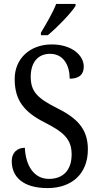

<svg xmlns="http://www.w3.org/2000/svg" viewBox="-20 -951 508 981"><path d="M189 -784V-771H224C274 -812 345 -886 366 -921V-931H267C250 -886 217 -831 189 -784ZM223 10C345 10 429 -61 429 -188C429 -294 372 -349 269 -400C169 -450 137 -485 137 -559C137 -630 172 -676 236 -676C306 -676 336 -615 336 -549C382 -549 408 -568 408 -611C408 -667 349 -724 244 -724C137 -724 55 -655 55 -547C55 -437 105 -378 207 -326C303 -277 346 -242 346 -162C346 -82 303 -37 230 -37C153 -37 111 -105 107 -196C66 -196 40 -169 40 -128C40 -46 99 10 223 10Z"/></svg>

Font: Noto Serif Myanmar Condensed
Style: Regular
Weight: 400
Width: 3
Designer: Ben Mitchell and the Monotype Design Team
Foundry: Monotype Imaging Inc.
Version: Version 2.106